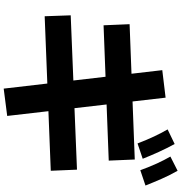

<svg xmlns="http://www.w3.org/2000/svg" viewBox="9 -903 982 1040"><g transform="rotate(90 500.0 -383.0)"><path d="M844 -622 850 -481 117 -453 111 -594ZM899 -309 905 -167 68 -134 63 -275ZM608 69 460 88 360 -771 509 -789ZM902 -652Q883 -704 865 -743Q847 -782 828 -815L905 -854Q929 -812 948.5 -767.5Q968 -723 985 -680ZM757 -637Q737 -689 719 -727Q701 -765 681 -800L760 -838Q783 -796 803 -752Q823 -708 840 -665Z"/></g></svg>

Font: Murecho Thin
Style: Bold
Weight: 700
Version: Version 1.010